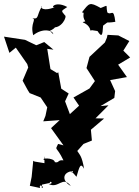

<svg xmlns="http://www.w3.org/2000/svg" viewBox="-42 -912 693 959"><path d="M168 10 206 2C208 -14 230 7 201 7C251 33 270 -37 312 17C265 -9 269 -53 323 -58C314 -36 295 -83 340 -29C355 -80 360 -102 378 -69C367 -133 357 -137 344 -158L375 -193L417 -210L412 -264L478 -320L435 -321L500 -386L460 -382L529 -423L533 -457L508 -512L592 -527L548 -589L608 -625L574 -659L604 -707L549 -735L495 -738L492 -724L482 -700L405 -628L390 -572L432 -507L405 -470L325 -425L353 -384L307 -342L283 -406L301 -445L264 -469L249 -551L243 -547L210 -567L194 -668L225 -664L179 -702L139 -686L83 -713L-22 -729L5 -648L37 -674L94 -592L99 -575L71 -509C83 -488 93 -466 106 -447L161 -425L194 -376L185 -333L174 -306L256 -312L213 -272L275 -186L248 -193C231 -156 238 -188 275 -111C245 -115 255 -97 232 -102C229 -127 149 -123 184 -111L180 -132V-97L131 -105L124 -109L116 -28L107 16L158 27C150 -2 188 30 166 25ZM207 -758C261 -783 218 -796 217 -777C264 -764 296 -831 282 -836C261 -861 264 -856 294 -877C223 -915 201 -856 247 -883C168 -845 155 -882 167 -879C140 -837 154 -812 119 -822C143 -813 107 -798 124 -736C171 -774 223 -761 224 -741ZM445 -757C466 -725 470 -731 473 -784C509 -810 478 -794 534 -803C525 -878 515 -832 494 -850C485 -890 503 -888 461 -872C404 -904 404 -897 367 -850C387 -850 363 -838 384 -805C348 -797 398 -807 411 -758C430 -770 464 -796 406 -763Z"/></svg>

Font: Asimov Aggro
Style: Medium
Weight: 500
Designer: Google
Version: Version 2.000980; 2014